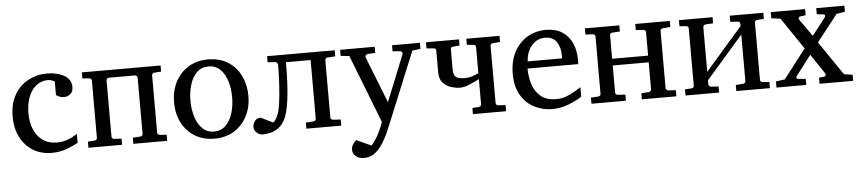

<svg xmlns="http://www.w3.org/2000/svg" viewBox="-42 -750 5485 1223"><g transform="rotate(-5 2700.0 -138.0)"><path d="M435.1 -37.1Q401.4 -19 359.1 -3.4Q316.9 12.2 266.1 12.2Q196.3 12.2 144.8 -20.5Q93.3 -53.2 65.2 -109.6Q37.1 -166 37.1 -237.8Q37.1 -321.8 70.6 -378.9Q104 -436 158.9 -465.1Q213.9 -494.1 277.8 -494.1Q344.2 -494.1 388.7 -468.5Q433.1 -442.9 433.1 -394Q433.1 -364.7 414.8 -349.9Q396.5 -335 374 -335Q357.4 -335 345.2 -340.6Q333 -346.2 324.2 -352.1V-439Q313.5 -444.8 302.7 -448.5Q292 -452.1 282.2 -452.1Q237.8 -452.1 205.6 -426Q173.3 -399.9 156.2 -354.5Q139.2 -309.1 139.2 -251Q139.2 -195.8 157.7 -150.1Q176.3 -104.5 213.1 -77.6Q250 -50.8 305.2 -50.8Q339.8 -50.8 371.3 -62Q402.8 -73.2 435.1 -94.2Z M1004.4 0H788.1V-39.1L835.4 -42Q843.8 -43 847.9 -47.6Q852.1 -52.2 852.1 -57.1V-418Q852.1 -422.4 847.9 -427.7Q843.8 -433.1 835.4 -433.1H669.4Q661.1 -433.1 657.2 -427.7Q653.3 -422.4 653.3 -418V-57.1Q653.3 -52.2 657.2 -47.6Q661.1 -43 669.4 -42L716.3 -39.1V0H501V-39.1L543.5 -42Q552.2 -43 556.2 -47.6Q560.1 -52.2 560.1 -57.1V-424.8Q560.1 -429.7 556.2 -434.6Q552.2 -439.5 543.5 -439.9L501 -442.9V-481.9H1004.4V-442.9L961.4 -439.9Q953.1 -439.5 949.2 -434.6Q945.3 -429.7 945.3 -424.8V-57.1Q945.3 -52.2 949.2 -47.6Q953.1 -43 961.4 -42L1004.4 -39.1Z M1544.9 -240.2Q1544.9 -169.4 1515.6 -112.1Q1486.3 -54.7 1432.9 -21.2Q1379.4 12.2 1306.2 12.2Q1233.4 12.2 1180.2 -21Q1127 -54.2 1098.1 -111.3Q1069.3 -168.5 1069.3 -240.2Q1069.3 -311.5 1098.4 -369.1Q1127.4 -426.8 1181.4 -460.4Q1235.4 -494.1 1309.1 -494.1Q1383.8 -494.1 1436.5 -460Q1489.3 -425.8 1517.1 -368.2Q1544.9 -310.5 1544.9 -240.2ZM1440.9 -241.2Q1440.9 -295.9 1426.5 -343.3Q1412.1 -390.6 1382.6 -419.9Q1353 -449.2 1308.1 -449.2Q1261.7 -449.2 1232.2 -419.9Q1202.6 -390.6 1188.5 -343.3Q1174.3 -295.9 1174.3 -241.2Q1174.3 -187 1188.7 -139.4Q1203.1 -91.8 1232.7 -62.5Q1262.2 -33.2 1307.1 -33.2Q1353 -33.2 1382.6 -62.5Q1412.1 -91.8 1426.5 -139.2Q1440.9 -186.5 1440.9 -241.2Z M2117.7 0H1894.5V-39.1L1942.9 -42Q1951.2 -43 1955.3 -47.6Q1959.5 -52.2 1959.5 -57.1V-433.1H1801.8Q1801.8 -144 1753.9 -63Q1734.9 -29.8 1709.5 -13.7Q1684.1 2.4 1658.4 7.3Q1632.8 12.2 1613.8 12.2Q1593.8 12.2 1576.7 -2.9Q1559.6 -18.1 1559.6 -38.1Q1559.6 -59.1 1572 -77.1Q1584.5 -95.2 1610.8 -95.2L1683.6 -59.1Q1694.8 -59.1 1703.1 -73.5Q1711.4 -87.9 1716.8 -100.1Q1728 -123.5 1735.4 -176Q1742.7 -228.5 1746.6 -294.4Q1750.5 -360.4 1750.5 -424.8Q1747.1 -428.2 1744.6 -433.8Q1742.2 -439.5 1733.9 -439.9L1685.5 -442.9V-481.9H2117.7V-442.9L2068.8 -439.9Q2060.5 -439.5 2056.6 -434.6Q2052.7 -429.7 2052.7 -424.8V-57.1Q2052.7 -52.2 2056.6 -47.6Q2060.5 -43 2068.8 -42L2117.7 -39.1Z M2662.6 -442.9 2610.4 -437 2418.5 30.8Q2412.1 46.9 2399.9 74Q2387.7 101.1 2370.6 129.6Q2353.5 158.2 2332.5 179.2Q2314.5 197.3 2293 207.5Q2271.5 217.8 2245.6 217.8Q2210.4 217.8 2191.4 200.2Q2172.4 182.6 2172.4 160.2Q2172.4 127 2204.6 100.1L2298.3 143.1Q2314.9 126.5 2330.3 101.1Q2345.7 75.7 2357.9 48.3Q2370.1 21 2377.4 -1L2207.5 -437L2152.3 -442.9V-481.9H2373.5V-442.9L2325.7 -439.9Q2317.4 -439.5 2312.5 -432.9Q2307.6 -426.3 2310.5 -418L2426.8 -123L2545.4 -418Q2548.8 -425.8 2544.4 -432.6Q2540 -439.5 2531.7 -439.9L2484.4 -442.9V-481.9H2662.6Z M3171.4 0H2959.5V-39.1L2999.5 -42Q3016.6 -43.9 3016.6 -58.1V-219.2Q2988.3 -203.6 2953.9 -189.2Q2919.4 -174.8 2892.6 -174.8Q2865.7 -174.8 2835.2 -184.6Q2804.7 -194.3 2783.4 -217.8Q2762.2 -241.2 2762.2 -282.2V-423.8Q2762.2 -439 2745.6 -439L2701.2 -442.9V-481.9H2912.6V-442.9L2872.6 -439Q2855.5 -439 2855.5 -423.8V-294.9Q2855.5 -261.2 2870.1 -247.1Q2884.8 -232.9 2931.2 -232.9Q2952.6 -232.9 2972.9 -239.5Q2993.2 -246.1 3016.6 -256.8V-423.8Q3016.6 -439 2999.5 -439L2959.5 -442.9V-481.9H3171.4V-442.9L3126.5 -439Q3109.4 -439 3109.4 -423.8V-58.1Q3109.4 -43.5 3126.5 -42L3171.4 -39.1Z M3466.3 12.2Q3405.8 12.2 3352.8 -14.6Q3299.8 -41.5 3267.1 -95.9Q3234.4 -150.4 3234.4 -233.9Q3234.4 -312 3264.6 -370.6Q3294.9 -429.2 3348.1 -461.7Q3401.4 -494.1 3469.2 -494.1Q3531.2 -494.1 3572.8 -467Q3614.3 -439.9 3635.3 -393.3Q3656.2 -346.7 3656.2 -287.1Q3656.2 -281.7 3656.2 -273.7Q3656.2 -265.6 3655.3 -258.8H3331.1Q3331.1 -208 3345.9 -159.7Q3360.8 -111.3 3397.2 -80.1Q3433.6 -48.8 3498 -48.8Q3541 -48.8 3581.8 -68.6Q3622.6 -88.4 3656.2 -110.8V-49.8Q3614.3 -23.9 3565.7 -5.9Q3517.1 12.2 3466.3 12.2ZM3336.4 -304.2H3556.2V-326.2Q3556.2 -375.5 3532.5 -410.2Q3508.8 -444.8 3459 -444.8Q3409.7 -444.8 3375 -406.7Q3340.3 -368.7 3336.4 -304.2Z M4260.3 0H4039.6V-39.1L4086.4 -42Q4094.7 -43 4099.1 -47.6Q4103.5 -52.2 4103.5 -57.1V-231H3873.5V-57.1Q3873.5 -52.2 3877.4 -47.6Q3881.3 -43 3890.6 -42L3937.5 -39.1V0H3717.3V-39.1L3764.6 -42Q3772.9 -43 3776.6 -47.6Q3780.3 -52.2 3780.3 -57.1V-424.8Q3780.3 -429.7 3776.6 -434.6Q3772.9 -439.5 3764.6 -439.9L3717.3 -442.9V-481.9H3937.5V-442.9L3890.6 -439.9Q3881.3 -439.5 3877.4 -434.6Q3873.5 -429.7 3873.5 -424.8V-273.9H4103.5V-424.8Q4103.5 -429.7 4099.1 -434.6Q4094.7 -439.5 4086.4 -439.9L4039.6 -442.9V-481.9H4260.3V-442.9L4213.4 -439.9Q4205.6 -439.5 4200.9 -434.6Q4196.3 -429.7 4196.3 -424.8V-57.1Q4196.3 -52.2 4200.9 -47.6Q4205.6 -43 4213.4 -42L4260.3 -39.1Z M4858.4 0H4643.6V-39.1L4689.5 -42Q4698.7 -43 4702.6 -47.6Q4706.5 -52.2 4706.5 -57.1V-356L4469.7 -84V-57.1Q4469.7 -52.2 4474.1 -47.6Q4478.5 -43 4486.8 -42L4533.7 -39.1V0H4318.8V-39.1L4360.8 -42Q4369.1 -43 4372.8 -47.6Q4376.5 -52.2 4376.5 -57.1V-424.8Q4376.5 -429.7 4372.8 -434.6Q4369.1 -439.5 4360.8 -439.9L4318.8 -442.9V-481.9H4533.7V-442.9L4486.8 -439.9Q4478.5 -439.5 4474.1 -434.6Q4469.7 -429.7 4469.7 -424.8V-138.2L4706.5 -410.2V-424.8Q4706.5 -429.7 4702.6 -434.6Q4698.7 -439.5 4689.5 -439.9L4643.6 -442.9V-481.9H4858.4V-442.9L4816.4 -439.9Q4808.6 -439.5 4804.2 -434.6Q4799.8 -429.7 4799.8 -424.8V-57.1Q4799.8 -52.2 4804.2 -47.6Q4808.6 -43 4816.4 -42L4858.4 -39.1Z M5390.6 0H5175.8V-39.1L5209.5 -43Q5216.3 -43.9 5219 -50Q5221.7 -56.2 5218.8 -61L5132.8 -189L5034.7 -61Q5031.2 -56.6 5032.7 -50.3Q5034.2 -43.9 5040.5 -43L5090.8 -39.1V0H4900.4V-39.1L4957.5 -46.9L5100.6 -232.9L4964.8 -434.1L4905.8 -442.9V-481.9H5125.5V-442.9L5090.8 -438Q5084 -437.5 5080.8 -431.4Q5077.6 -425.3 5080.6 -419.9L5159.7 -308.1L5246.6 -419.9Q5250.5 -424.3 5248.5 -430.9Q5246.6 -437.5 5239.7 -438L5196.8 -442.9V-481.9H5376.5V-442.9L5322.8 -434.1L5188.5 -263.2L5336.4 -46.9L5390.6 -39.1Z"/></g></svg>

Font: Charis
Style: Regular
Weight: 400
Designer: Walt Agee, Miriam Martin, Annie Olsen, Victor Gaultney, Lorna Priest, Alan Ward, Bob Hallissy, Martin Hosken, Sharon Cor
Foundry: SIL Global
Version: Version 7.000